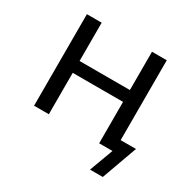

<svg xmlns="http://www.w3.org/2000/svg" viewBox="-144 -642 908 912"><g transform="rotate(30 310.0 -186.0)"><path d="M80 0H161V-227H437V0H510L462 130H532L602 -64H518V-502H437V-292H161V-502H80Z"/></g></svg>

Font: Poppy and Pepper
Style: Regular
Weight: 400
Designer: Thy Ha
Foundry: Thy Ha
Version: Version 0.001;Glyphs 3.2 (3227)